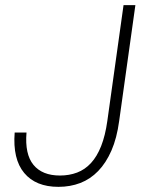

<svg xmlns="http://www.w3.org/2000/svg" viewBox="-20 -720 575 746"><path d="M207 6Q119 6 74 -48Q29 -102 37 -205H83Q76 -121 110 -79.5Q144 -38 213 -38Q249 -38 279.5 -49.5Q310 -61 333.5 -86.5Q357 -112 373 -152.5Q389 -193 397 -250L460 -700H506L443 -250Q434 -183 413 -135Q392 -87 361.5 -55.5Q331 -24 292 -9Q253 6 207 6Z"/></svg>

Font: Retni Sans Light
Style: Italic
Weight: 300
Italic angle: -8°
Designer: Vitaly Kuzmin
Foundry: ParaType Ltd.
Version: Version 1.00;June 10, 2019;FontCreator 11.5.0.2425 64-bit; t